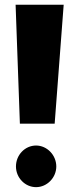

<svg xmlns="http://www.w3.org/2000/svg" viewBox="-20 -747 319 811"><path d="M47.4 -43.9C47.4 3.9 85.9 43.5 132.3 43.5C178.7 43.5 217.8 3.4 217.8 -43.9C217.8 -91.8 178.7 -132.3 132.3 -132.3C85.9 -132.3 47.4 -92.8 47.4 -43.9ZM210.9 -224.6 249 -727.1H45.9L64 -224.6Z"/></svg>

Font: Luckiest Guy
Style: Regular
Weight: 400
Designer: Astigmatic (AOETI)
Foundry: Astigmatic (AOETI)
Version: Version 1.001